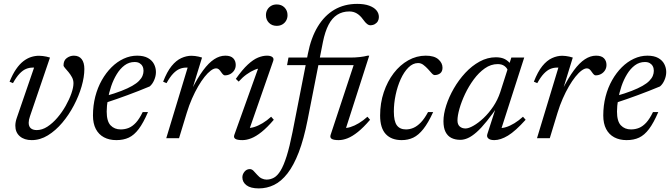

<svg xmlns="http://www.w3.org/2000/svg" viewBox="-20 -730 3548 1014"><path d="M425.5 -365.5Q425.5 -324 411 -273.8Q396.5 -223.5 370.2 -173.5Q344 -123.5 309 -82Q274 -40.5 233 -15.2Q192 10 147.5 10Q108 10 84.5 -10.5Q61 -31 61 -66Q61 -85.5 68.5 -107L160 -373Q158 -373 156.2 -373Q154.5 -373 152.5 -373Q134.5 -373 117.5 -366Q100.5 -359 83.5 -341.2Q66.5 -323.5 48.5 -291L30.5 -298.5Q46.5 -338 64.8 -364.5Q83 -391 103 -406.5Q123 -422 144 -428.8Q165 -435.5 186 -435.5Q196 -435.5 205.8 -434.2Q215.5 -433 225.2 -431Q235 -429 244 -426L138.5 -116.5Q135 -106.5 133.2 -97.8Q131.5 -89 131.5 -82Q131.5 -62 142.8 -52.5Q154 -43 174 -43Q202.5 -43 230.5 -61.2Q258.5 -79.5 283.2 -108.5Q308 -137.5 327 -171.2Q346 -205 357 -236.5Q368 -268 368 -290.5Q368 -307.5 360 -322.2Q352 -337 341.8 -349.2Q331.5 -361.5 323.5 -370.5Q315.5 -379.5 315.5 -385Q315.5 -411 332.8 -423.5Q350 -436 370 -436Q397 -436 411.2 -417.8Q425.5 -399.5 425.5 -365.5Z M691 -402.5Q661.5 -402.5 638 -385Q614.5 -367.5 596.8 -338.5Q579 -309.5 567.2 -274.8Q555.5 -240 549.5 -205Q543.5 -170 543.5 -141Q543.5 -89.5 564 -68Q584.5 -46.5 617.5 -46.5Q640 -46.5 659.8 -54.5Q679.5 -62.5 697.8 -82.2Q716 -102 733.5 -138H761.5Q737 -81 712.8 -48.8Q688.5 -16.5 660.2 -3.2Q632 10 594.5 10Q557 10 529.2 -4.8Q501.5 -19.5 486.2 -48.5Q471 -77.5 471 -120Q471 -172.5 483.2 -220Q495.5 -267.5 517.8 -306.8Q540 -346 569.2 -375Q598.5 -404 633 -420Q667.5 -436 704 -436Q739 -436 761 -423.8Q783 -411.5 793.2 -391.8Q803.5 -372 803.5 -349.5Q803.5 -328 794.2 -306.8Q785 -285.5 770.5 -273.5Q741.5 -261.5 712.5 -250Q683.5 -238.5 654.2 -227.8Q625 -217 595.8 -206.8Q566.5 -196.5 537 -187L538.5 -223Q586.5 -236.5 621 -250Q655.5 -263.5 678.2 -276.5Q701 -289.5 714 -302.8Q727 -316 732.5 -329.2Q738 -342.5 738 -356Q738 -370 732.5 -380.2Q727 -390.5 716.8 -396.5Q706.5 -402.5 691 -402.5Z M971 -373Q969 -373 967.2 -373Q965.5 -373 963.5 -373Q945.5 -373 928.5 -366Q911.5 -359 894.5 -341.2Q877.5 -323.5 859.5 -291L841.5 -298.5Q862 -351.5 886.2 -381.2Q910.5 -411 937.5 -423.2Q964.5 -435.5 991.5 -435.5Q1001 -435.5 1010.2 -434.2Q1019.5 -433 1028.8 -431Q1038 -429 1047 -426L995.5 -258.5H993Q1024 -319.5 1053 -358.8Q1082 -398 1111 -417Q1140 -436 1170 -436Q1198.5 -436 1211.8 -422.2Q1225 -408.5 1225 -387Q1225 -371 1217 -358.5Q1209 -346 1196 -339Q1183 -332 1167.5 -332Q1163.5 -332 1159 -335.8Q1154.5 -339.5 1148 -349Q1141.5 -359 1135.5 -364Q1129.5 -369 1121.5 -369Q1109 -369 1093.2 -357.2Q1077.5 -345.5 1060.5 -324.2Q1043.5 -303 1026.5 -273.8Q1009.5 -244.5 994 -209.2Q978.5 -174 966.5 -134.5L925.5 0H858Z M1217.5 -17.5 1347.5 -380.5 1362 -369.5Q1346 -370 1325.2 -361.5Q1304.5 -353 1282.5 -337.2Q1260.5 -321.5 1240.5 -299L1225.5 -313.5Q1260 -362.5 1288.8 -389Q1317.5 -415.5 1342.5 -425.8Q1367.5 -436 1390 -436Q1409 -436 1418.2 -428.8Q1427.5 -421.5 1423 -408.5L1293 -35.5L1284.5 -54.5Q1301 -52.5 1322.2 -59Q1343.5 -65.5 1366.8 -79.5Q1390 -93.5 1412 -113.5L1426 -97.5Q1391 -56.5 1361.5 -33Q1332 -9.5 1307.2 0.2Q1282.5 10 1260 10Q1232.5 10 1222.5 3Q1212.5 -4 1217.5 -17.5ZM1384.5 -650Q1384.5 -666 1391.8 -678.8Q1399 -691.5 1411.8 -699Q1424.5 -706.5 1441.5 -706.5Q1467 -706.5 1482.8 -690.2Q1498.5 -674 1498.5 -650Q1498.5 -634 1491.2 -621.2Q1484 -608.5 1471.2 -601Q1458.5 -593.5 1441.5 -593.5Q1416 -593.5 1400.2 -609.8Q1384.5 -626 1384.5 -650Z M1496 -386 1503.5 -426H1830.5Q1857 -426 1880.8 -428.8Q1904.5 -431.5 1921 -436H1930L1801.5 -35.5L1793 -54.5Q1809.5 -52.5 1830.8 -59Q1852 -65.5 1875.2 -79.5Q1898.5 -93.5 1920.5 -113.5L1934.5 -97.5Q1899.5 -56.5 1870 -33Q1840.5 -9.5 1815.8 0.2Q1791 10 1768.5 10Q1741 10 1731.2 3Q1721.5 -4 1726 -17.5L1852 -399L1894 -386ZM1604.5 -96.5Q1584.5 5 1557.8 74.5Q1531 144 1498.2 186Q1465.5 228 1427.5 246.5Q1389.5 265 1347 265Q1303.5 265 1281.8 248.5Q1260 232 1260 206.5Q1260 190.5 1271.2 176.8Q1282.5 163 1299.5 163Q1309.5 163 1318.5 171.8Q1327.5 180.5 1338.5 193.5Q1349.5 206.5 1362.2 212.5Q1375 218.5 1387.5 218.5Q1408.5 218.5 1427 208.2Q1445.5 198 1462 170.8Q1478.5 143.5 1494 94.2Q1509.5 45 1525 -33L1606 -446Q1622.5 -530.5 1658 -589.2Q1693.5 -648 1746 -678.8Q1798.5 -709.5 1866.5 -709.5Q1904 -709.5 1929.5 -700.2Q1955 -691 1968 -675.5Q1981 -660 1981 -640Q1981 -628 1975.5 -618.2Q1970 -608.5 1959.5 -602.5Q1949 -596.5 1934.5 -596.5Q1928 -596.5 1919 -603Q1910 -609.5 1896 -629Q1882 -648.5 1864.5 -659Q1847 -669.5 1825 -669.5Q1788.5 -669.5 1761 -652Q1733.5 -634.5 1715 -598.8Q1696.5 -563 1685.5 -508.5Z M2188 -397Q2160.5 -397 2137 -373.5Q2113.5 -350 2096.2 -312Q2079 -274 2069.5 -229Q2060 -184 2060 -141Q2060 -89.5 2076 -68Q2092 -46.5 2124 -46.5Q2144.5 -46.5 2164 -55Q2183.5 -63.5 2202.8 -83.5Q2222 -103.5 2240.5 -138H2267.5Q2241.5 -81 2216 -48.8Q2190.5 -16.5 2162.8 -3.2Q2135 10 2101.5 10Q2047 10 2017.2 -22Q1987.5 -54 1987.5 -120Q1987.5 -185.5 2006.8 -242.8Q2026 -300 2059.2 -343.5Q2092.5 -387 2136.2 -411.5Q2180 -436 2228.5 -436Q2273 -436 2295 -416.8Q2317 -397.5 2317 -372.5Q2317 -353 2305.5 -343.5Q2294 -334 2276.5 -333.5Q2269 -333 2260 -343.2Q2251 -353.5 2240 -365.5Q2229 -377.5 2216.2 -387.2Q2203.5 -397 2188 -397Z M2554 -22.5 2606 -183.5H2619Q2581.5 -128 2551.5 -90.8Q2521.5 -53.5 2496.8 -31.8Q2472 -10 2451.2 -0.8Q2430.5 8.5 2411 8.5Q2384 8.5 2364 -1.5Q2344 -11.5 2333 -33.2Q2322 -55 2322 -90Q2322 -127.5 2336.5 -172.8Q2351 -218 2376.8 -262.8Q2402.5 -307.5 2437.2 -345Q2472 -382.5 2513.2 -405Q2554.5 -427.5 2599 -427.5Q2628 -427.5 2646.8 -417.5Q2665.5 -407.5 2681 -387L2661 -360Q2657 -372 2643.5 -381.8Q2630 -391.5 2608.5 -391.5Q2572.5 -391.5 2540.5 -369Q2508.5 -346.5 2482 -310.5Q2455.5 -274.5 2436.2 -233.8Q2417 -193 2406.5 -155.8Q2396 -118.5 2396 -94Q2396 -72.5 2408 -62Q2420 -51.5 2438.5 -51.5Q2455 -51.5 2480.5 -66Q2506 -80.5 2533.5 -106.2Q2561 -132 2584.8 -167.2Q2608.5 -202.5 2622 -243.5L2680.5 -426H2741H2748.5L2623 -35.5L2614.5 -54.5Q2631 -52 2652.2 -58.5Q2673.5 -65 2696.8 -79.2Q2720 -93.5 2742 -113.5L2756 -97.5Q2702 -37.5 2662.8 -13.8Q2623.5 10 2590 10Q2568.5 10 2558.8 1Q2549 -8 2554 -22.5Z M2929 -373Q2927 -373 2925.2 -373Q2923.5 -373 2921.5 -373Q2903.5 -373 2886.5 -366Q2869.5 -359 2852.5 -341.2Q2835.5 -323.5 2817.5 -291L2799.5 -298.5Q2820 -351.5 2844.2 -381.2Q2868.5 -411 2895.5 -423.2Q2922.5 -435.5 2949.5 -435.5Q2959 -435.5 2968.2 -434.2Q2977.5 -433 2986.8 -431Q2996 -429 3005 -426L2953.5 -258.5H2951Q2982 -319.5 3011 -358.8Q3040 -398 3069 -417Q3098 -436 3128 -436Q3156.5 -436 3169.8 -422.2Q3183 -408.5 3183 -387Q3183 -371 3175 -358.5Q3167 -346 3154 -339Q3141 -332 3125.5 -332Q3121.5 -332 3117 -335.8Q3112.5 -339.5 3106 -349Q3099.5 -359 3093.5 -364Q3087.5 -369 3079.5 -369Q3067 -369 3051.2 -357.2Q3035.5 -345.5 3018.5 -324.2Q3001.5 -303 2984.5 -273.8Q2967.5 -244.5 2952 -209.2Q2936.5 -174 2924.5 -134.5L2883.5 0H2816Z M3386 -402.5Q3356.5 -402.5 3333 -385Q3309.5 -367.5 3291.8 -338.5Q3274 -309.5 3262.2 -274.8Q3250.5 -240 3244.5 -205Q3238.5 -170 3238.5 -141Q3238.5 -89.5 3259 -68Q3279.5 -46.5 3312.5 -46.5Q3335 -46.5 3354.8 -54.5Q3374.5 -62.5 3392.8 -82.2Q3411 -102 3428.5 -138H3456.5Q3432 -81 3407.8 -48.8Q3383.5 -16.5 3355.2 -3.2Q3327 10 3289.5 10Q3252 10 3224.2 -4.8Q3196.5 -19.5 3181.2 -48.5Q3166 -77.5 3166 -120Q3166 -172.5 3178.2 -220Q3190.5 -267.5 3212.8 -306.8Q3235 -346 3264.2 -375Q3293.5 -404 3328 -420Q3362.5 -436 3399 -436Q3434 -436 3456 -423.8Q3478 -411.5 3488.2 -391.8Q3498.5 -372 3498.5 -349.5Q3498.5 -328 3489.2 -306.8Q3480 -285.5 3465.5 -273.5Q3436.5 -261.5 3407.5 -250Q3378.5 -238.5 3349.2 -227.8Q3320 -217 3290.8 -206.8Q3261.5 -196.5 3232 -187L3233.5 -223Q3281.5 -236.5 3316 -250Q3350.5 -263.5 3373.2 -276.5Q3396 -289.5 3409 -302.8Q3422 -316 3427.5 -329.2Q3433 -342.5 3433 -356Q3433 -370 3427.5 -380.2Q3422 -390.5 3411.8 -396.5Q3401.5 -402.5 3386 -402.5Z"/></svg>

Font: Newsreader Text
Style: Italic
Weight: 400
Italic angle: -17°
Designer: Hugues Gentile
Foundry: Production Type
Version: Version 1.001